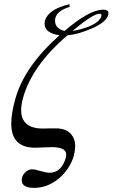

<svg xmlns="http://www.w3.org/2000/svg" viewBox="-20 -700 542 925"><path d="M144 205.1Q84.5 205.1 84.5 167.5Q84.5 147.9 100.1 131.8Q115.7 115.7 134.3 115.7Q147.9 115.7 175.3 124Q203.1 132.3 217.8 132.3Q276.4 132.3 296.9 60.1Q299.3 51.3 298.8 44.4Q298.8 8.8 229.5 8.8Q215.8 8.8 189 10.3Q162.1 11.7 148.9 11.7Q34.2 11.7 34.2 -104.5Q34.2 -153.3 53.7 -223.1Q97.2 -379.9 266.6 -529.8Q194.8 -541 194.8 -585.9Q194.8 -593.3 196.8 -600.6Q211.9 -655.3 314.9 -679.7L315.4 -667Q245.1 -645 245.1 -600.6Q245.1 -562.5 291 -550.8Q410.6 -653.8 477.5 -653.3Q502 -653.3 502.4 -638.2Q502.4 -597.2 421.4 -562.5Q356.4 -534.2 305.2 -529.8Q135.3 -385.7 90.8 -228Q82 -194.8 82 -169.4Q82 -81.1 186.5 -80.6Q196.8 -80.6 218.3 -81.5H250Q294.4 -81.5 318.4 -57.9Q342.3 -34.2 342.3 5.4Q341.8 25.9 335.9 49.8Q316.9 115.2 262.9 160.2Q209 205.1 144 205.1ZM459.5 -633.8Q427.7 -633.8 329.1 -550.8Q372.6 -557.6 410.6 -573.2Q461.4 -595.2 468.3 -622.6Q471.2 -633.8 459.5 -633.8Z"/></svg>

Font: Accordance
Style: Italic
Weight: 400
Italic angle: -11°
Version: Version 1.2 (build January 31, 2020) Miklal Software Solutio